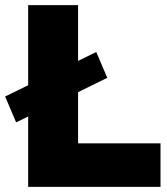

<svg xmlns="http://www.w3.org/2000/svg" viewBox="-37 -730 654 750"><path d="M268 -170H590V0H73V-275L26 -252L-17 -353L73 -397V-710H268V-492L339 -527L382 -426L268 -370Z"/></svg>

Font: Raleway-v4020 Black
Style: Regular
Weight: 900
Designer: Matt McInerney, Pablo Impallari, Rodrigo Fuenzalida
Foundry: Matt McInerney, Pablo Impallari, Rodrigo Fuenzalida
Version: Version 4.020;PS 004.020;hotconv 1.0.88;makeotf.lib2.5.64775